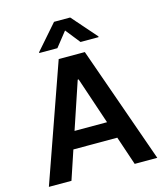

<svg xmlns="http://www.w3.org/2000/svg" viewBox="-135 -1053 994 1155"><g transform="rotate(-15 362.0 -475.5)"><path d="M24.5 0 280.5 -727.3H443.2L699.6 0H558.9L498.6 -179.3H225.1L165.1 0ZM361.9 -883.5 289.8 -792.6H177.2V-797.6L311.4 -951H411.9L546.5 -797.6V-792.6H433.9ZM463.1 -285.2 364.7 -578.1H359L260.7 -285.2Z"/></g></svg>

Font: Interop SemBd
Style: Regular
Weight: 600
Designer: Rasmus Andersson, Google, Jang Haemin
Foundry: jhaemin
Version: Version 1.008